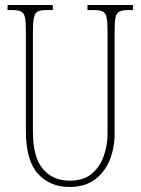

<svg xmlns="http://www.w3.org/2000/svg" viewBox="-20 -734 560 764"><path d="M256 10Q179 10 131 -42.5Q83 -95 83 -214V-609Q83 -646 79.5 -664Q76 -682 64 -688Q52 -694 27 -694H10V-714H190V-694H167Q143 -694 131 -688.5Q119 -683 115 -664Q111 -645 111 -606V-210Q111 -108 151 -61.5Q191 -15 257 -15Q313 -15 346 -43.5Q379 -72 393.5 -115Q408 -158 408 -202V-607Q408 -645 404.5 -663.5Q401 -682 389 -688Q377 -694 352 -694H328V-714H509V-694H492Q467 -694 455 -688Q443 -682 439.5 -663.5Q436 -645 436 -607V-200Q436 -145 416.5 -97Q397 -49 357.5 -19.5Q318 10 256 10Z"/></svg>

Font: Noto Serif Georgian ExtraCondensed Thin
Style: Regular
Weight: 100
Width: 2
Designer: Monotype Design Team, Akaki Razmadze
Foundry: Google LLC
Version: Version 2.003; ttfautohint (v1.8.4.7-5d5b)